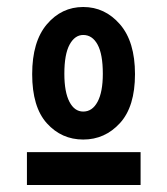

<svg xmlns="http://www.w3.org/2000/svg" viewBox="-20 -658 478 549"><path d="M218 -259Q156 -259 114 -305.5Q72 -352 72 -446Q72 -539 114 -588.5Q156 -638 218 -638Q280 -638 323 -588.5Q366 -539 366 -446Q366 -353 323 -306Q280 -259 218 -259ZM218 -339Q244 -339 259 -367Q274 -395 274 -447Q274 -503 259 -530.5Q244 -558 218 -558Q194 -558 179 -530.5Q164 -503 164 -447Q164 -395 178.5 -367Q193 -339 218 -339ZM57 -223H382V-129H57Z"/></svg>

Font: Inconsolata SemiCondensed ExtraBold
Style: Regular
Weight: 800
Width: 4
Monospace: yes
Designer: Raph Levien, Cyreal, Brenton Simpson
Foundry: Raph Levien, Cyreal, Google
Version: Version 3.100; ttfautohint (v1.8.4.7-5d5b)